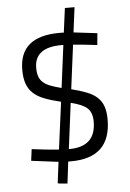

<svg xmlns="http://www.w3.org/2000/svg" viewBox="-61 -842 682 1011"><g transform="rotate(-5 280.0 -337.0)"><path d="M494 -194Q494 9 283 9H268L254 124Q203 121 203 117L217 6L74 -12L82 -73Q158 -63 225 -58L258 -308Q207 -320 171 -334Q135 -348 112.5 -369Q90 -390 79.5 -420Q69 -450 69 -493Q69 -670 281 -670Q289 -670 294.5 -670Q300 -670 304 -669L321 -798H372L355 -666L480 -651L474 -589Q439 -593 407.5 -596.5Q376 -600 347 -602L317 -369Q365 -357 399 -343.5Q433 -330 454 -310Q475 -290 484.5 -262Q494 -234 494 -194ZM420 -189Q420 -237 395 -260Q370 -283 308 -298L277 -56H279Q420 -56 420 -189ZM143 -497Q143 -470 149.5 -451.5Q156 -433 170.5 -420Q185 -407 208.5 -398Q232 -389 267 -380L296 -605H286Q143 -605 143 -497Z"/></g></svg>

Font: Sunflower Light
Style: Regular
Weight: 300
Designer: JIKJI
Foundry: JIKJI
Version: Version 1.00